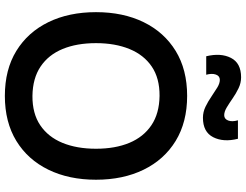

<svg xmlns="http://www.w3.org/2000/svg" viewBox="-131 -866 1012 790"><g transform="rotate(90 375.0 -471.0)"><path d="M374.5 15Q266.5 15 189.5 -32.2Q112.5 -79.5 71.2 -164Q30 -248.5 30 -360Q30 -471.5 71.2 -556Q112.5 -640.5 189.5 -687.8Q266.5 -735 374.5 -735Q482.5 -735 559.8 -687.8Q637 -640.5 678.2 -556Q719.5 -471.5 719.5 -360Q719.5 -248.5 678.2 -164Q637 -79.5 559.8 -32.2Q482.5 15 374.5 15ZM374.5 -98.5Q447 -98 495.2 -130.5Q543.5 -163 567.8 -222Q592 -281 592 -360Q592 -439 567.8 -497.2Q543.5 -555.5 495.2 -588Q447 -620.5 374.5 -621.5Q302 -622 254 -589.5Q206 -557 181.8 -498Q157.5 -439 157.5 -360Q157.5 -281 181.5 -222.8Q205.5 -164.5 253.8 -132Q302 -99.5 374.5 -98.5ZM464.5 -800Q441 -800 419.2 -810.5Q397.5 -821 377.5 -834.8Q357.5 -848.5 340.2 -859Q323 -869.5 308.5 -869.5Q292.5 -869.5 286.8 -853.2Q281 -837 287.5 -813.5H211.5Q197 -873.5 218.2 -915.2Q239.5 -957 298 -957Q321.5 -957 343.2 -946.5Q365 -936 384.8 -922.2Q404.5 -908.5 422 -898Q439.5 -887.5 454 -887.5Q469.5 -887.5 475.8 -903.8Q482 -920 475 -944H551Q566 -884.5 544.5 -842.2Q523 -800 464.5 -800Z"/></g></svg>

Font: Manrope ExtraLight
Style: Bold
Weight: 700
Version: Version 4.504